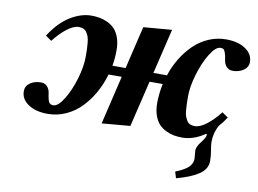

<svg xmlns="http://www.w3.org/2000/svg" viewBox="-77 -617 1270 946"><g transform="rotate(10 558.0 -143.5)"><path d="M43.9 -78.1Q43.9 -104 66.4 -119.4Q88.9 -134.8 120.1 -134.8Q139.2 -134.8 151.1 -122.3Q163.1 -109.9 166 -89.8Q170.9 -53.2 177.7 -43.7Q184.6 -34.2 198.2 -34.2Q222.7 -34.2 250.7 -79.8Q278.8 -125.5 296.9 -187.3Q314.9 -249 314.9 -295.9Q314.9 -319.8 314.5 -334Q314 -348.1 312.3 -366.7Q310.5 -385.3 306.9 -395.8Q303.2 -406.2 296.9 -416.5Q290.5 -426.8 280.5 -431.4Q270.5 -436 256.8 -436Q230 -436 196.5 -409.7Q163.1 -383.3 133.8 -345.2L104 -366.2Q148.9 -436 202.6 -469Q256.3 -502 308.1 -502Q330.1 -502 349.4 -498.5Q368.7 -495.1 389.4 -485.4Q410.2 -475.6 425 -460Q439.9 -444.3 449.5 -417.5Q459 -390.6 459 -355Q459 -313 452.1 -276.9H518.1L568.8 -490.2L710.9 -502L657.2 -276.9H725.1Q740.2 -323.2 764.6 -363.3Q789.1 -403.3 821 -434.6Q853 -465.8 894.5 -483.9Q936 -502 981.9 -502Q1041.5 -502 1078.9 -477.1Q1116.2 -452.1 1116.2 -412.1Q1116.2 -386.2 1093.5 -370.6Q1070.8 -355 1040 -355Q1021 -355 1009 -367.4Q997.1 -379.9 994.1 -399.9Q990.7 -425.3 985.6 -438Q980.5 -450.7 975.6 -453.4Q970.7 -456.1 961.9 -456.1Q937.5 -456.1 909.4 -410.2Q881.3 -364.3 863.3 -302.5Q845.2 -240.7 845.2 -193.8Q845.2 -169.9 845.7 -156Q846.2 -142.1 847.7 -123.3Q849.1 -104.5 853 -94.2Q856.9 -84 863 -73.5Q869.1 -63 879.2 -58.6Q889.2 -54.2 902.8 -54.2Q929.7 -54.2 963.1 -80.6Q996.6 -106.9 1025.9 -145L1056.2 -124Q1037.6 -95.2 1019 -75.2Q998 -36.6 998 8.8Q998 23.4 1002.9 49.3Q1007.8 75.2 1007.8 102.1Q1007.8 142.6 968.3 169.2Q928.7 195.8 856.9 214.8L847.2 183.1Q892.6 165 911.4 146.7Q930.2 128.4 930.2 105Q930.2 99.6 928.5 84.5Q926.8 69.3 926.8 63Q926.8 44.4 948 17.8Q969.2 -8.8 969.2 -22Q969.2 -24.9 967.5 -26.1Q965.8 -27.3 963.9 -25.9Q908.7 12.2 852.1 12.2Q830.1 12.2 810.8 8.8Q791.5 5.4 770.8 -4.4Q750 -14.2 735.1 -29.8Q720.2 -45.4 710.7 -72.3Q701.2 -99.1 701.2 -134.8Q701.2 -180.2 711.9 -231H646L590.8 0L449.2 12.2L506.8 -231H440.9Q426.8 -181.6 402.6 -138.4Q378.4 -95.2 345.7 -61.3Q313 -27.3 269.8 -7.6Q226.6 12.2 178.2 12.2Q118.7 12.2 81.3 -12.9Q43.9 -38.1 43.9 -78.1Z"/></g></svg>

Font: Linguistics Pro
Style: Bold Italic
Weight: 700
Italic angle: -12°
Designer: Stefan Peev, Context Ltd
Foundry: Stefan Peev, Context Ltd
Version: Version 001.000